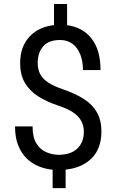

<svg xmlns="http://www.w3.org/2000/svg" viewBox="-20 -846 587 967"><path d="M490.7 -183.6Q490.7 -98.6 442.4 -49.6Q394 -0.5 310.5 8.3V101.6H245.1V8.8Q208.5 5.4 174.6 -8.5Q140.6 -22.5 114 -48.3Q87.4 -74.2 71.5 -114Q55.7 -153.8 55.7 -209.5H144Q144 -153.3 164.1 -122.3Q184.1 -91.3 214.4 -78.9Q244.6 -66.4 275.4 -66.4Q336.4 -66.4 369.4 -97.9Q402.3 -129.4 402.3 -182.6Q402.3 -227.1 373 -259Q343.8 -291 272.5 -314.5Q213.4 -334 170.7 -361.8Q127.9 -389.6 104.7 -429.9Q81.5 -470.2 81.5 -527.8Q81.5 -609.4 127.2 -659.9Q172.9 -710.4 252 -719.7V-825.7H317.9V-719.2Q397.5 -708.5 441.9 -650.9Q486.3 -593.3 486.3 -493.2H397.9Q397.9 -537.1 384.5 -571.3Q371.1 -605.5 345.5 -625Q319.8 -644.5 282.7 -644.5Q225.1 -644.5 197.5 -612.5Q169.9 -580.6 169.9 -529.3Q169.9 -498 181.6 -474.1Q193.4 -450.2 222.2 -430.9Q251 -411.6 301.8 -394.5Q360.8 -374 403.1 -346.9Q445.3 -319.8 468 -280.5Q490.7 -241.2 490.7 -183.6Z"/></svg>

Font: Robert Sans Medium
Style: Regular
Weight: 500
Designer: Christian Robertson (extended by Adam Twardoch)
Foundry: Google
Version: Version 12.135;April 2, 2019;FontCreator 11.5.0.2425 64-bit;